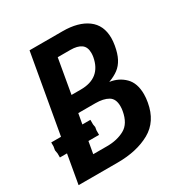

<svg xmlns="http://www.w3.org/2000/svg" viewBox="-173 -855 941 985"><g transform="rotate(-30 297.5 -362.5)"><path d="M40.5 -171H-1.5V-194.5L-5 -215.5L-1.5 -236V-260H56.5L138.5 -725H334.5Q426.5 -725 480 -685.8Q533.5 -646.5 533.5 -570Q533.5 -551.5 529.5 -527.5Q522 -484 507 -455.5Q492 -427 469 -409.8Q446 -392.5 411.5 -380Q464 -372.5 499.2 -337.5Q534.5 -302.5 534.5 -236.5Q534.5 -215 530 -189.5Q512 -87 433.8 -43.5Q355.5 0 242.5 0H10.5ZM396.5 -216.5Q399 -229 399 -244Q399 -288 370.8 -304.5Q342.5 -321 295 -321H194L183 -260H230.5V-233L233.5 -215.5L230.5 -197.5V-171H167.5L155 -100H237.5Q296.5 -100 340.5 -124Q384.5 -148 396.5 -216.5ZM404.5 -531.5Q406.5 -543 406.5 -555Q406.5 -590.5 384.5 -606.2Q362.5 -622 321 -622H246L210.5 -419H265.5Q384 -419 404.5 -531.5Z"/></g></svg>

Font: JuliaMono
Style: Bold Italic
Weight: 700
Italic angle: -9°
Monospace: yes
Designer: cormullion
Foundry: corm
Version: Version 0.057; ttfautohint (v1.8.4)